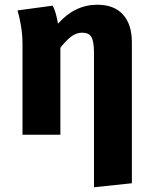

<svg xmlns="http://www.w3.org/2000/svg" viewBox="-20 -569 640 811"><path d="M235 0H75V-383Q75 -422 68.5 -460.5Q62 -499 54 -525L202 -545Q210 -532 215.5 -512Q221 -492 225 -469Q296 -549 391 -549Q462 -549 499.5 -507.5Q537 -466 537 -390V205L377 222V-345Q377 -393 366.5 -412Q356 -431 327 -431Q302 -431 280 -414Q258 -397 235 -367Z"/></svg>

Font: Qzxlaeiskcpccdgjqmyffctclhy
Style: Regular
Weight: 700
Monospace: yes
Designer: Carrois Corporate & Edenspiekermann
Foundry: Carrois Corporate GbR & Edenspiekermann AG
Version: Version 2.001